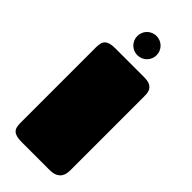

<svg xmlns="http://www.w3.org/2000/svg" viewBox="-281 -959 1016 1016"><g transform="rotate(45 227.5 -451.0)"><path d="M44.9 -632.8Q44.9 -649.9 47.9 -662.6Q50.8 -675.3 59.1 -683.8Q67.4 -692.4 82 -696.8Q96.7 -701.2 120.1 -701.2H337.9Q366.2 -701.2 381.1 -692.9Q396 -684.6 402.1 -672.1Q408.2 -659.7 408.7 -645.8Q409.2 -631.8 409.2 -620.1V-79.1Q409.2 -67.9 407.2 -54.2Q405.3 -40.5 397.5 -28.6Q389.6 -16.6 373.5 -8.3Q357.4 0 329.1 0H120.1Q96.7 0 82 -4.4Q67.4 -8.8 59.1 -17.1Q50.8 -25.4 47.9 -38.1Q44.9 -50.8 44.9 -67.9ZM157.2 -829.6Q157.2 -844.7 162.8 -857.9Q168.5 -871.1 178.2 -880.9Q188 -890.6 201.2 -896.2Q214.4 -901.9 229 -901.9Q244.1 -901.9 257.3 -896.2Q270.5 -890.6 280.3 -880.9Q290 -871.1 295.7 -857.9Q301.3 -844.7 301.3 -829.6Q301.3 -814.9 295.7 -801.8Q290 -788.6 280.3 -778.8Q270.5 -769 257.3 -763.4Q244.1 -757.8 229 -757.8Q214.4 -757.8 201.2 -763.4Q188 -769 178.2 -778.8Q168.5 -788.6 162.8 -801.8Q157.2 -814.9 157.2 -829.6Z"/></g></svg>

Font: Fascinate Cyrillic
Style: Regular
Weight: 900
Designer: Denis Ignatov
Foundry: Astigmatic (AOETI)
Version: Version 1.00 November 30, 2018, initial release